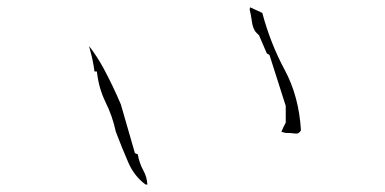

<svg xmlns="http://www.w3.org/2000/svg" viewBox="-20 -512 1040 519"><path d="M293 -156.2Q308.6 -114.7 326.2 -74.2Q342.3 -36.1 373.5 -13.2H378.4Q377 -34.2 367.7 -50.8Q356.4 -71.3 352.5 -94.7L344.7 -98.1L306.6 -230Q285.2 -280.3 259.8 -327.6Q242.2 -359.9 220.7 -387.7Q223.1 -379.4 225.1 -370.6Q231.9 -346.2 235.4 -318.8H241.7L242.7 -312.5Q247.6 -272.5 265.1 -236.3Q284.2 -197.8 293 -156.2ZM781.7 -150.9Q788.6 -150.9 793.5 -159.7Q788.1 -251.5 749.5 -323.2Q710.9 -395 689 -477.1L656.2 -492.2L654.8 -486.3Q658.7 -471.2 660.9 -453.9Q663.1 -436.5 670.9 -425.8L680.2 -416.5L701.2 -367.7L708.5 -363.3L752.4 -225.6V-180.7Q745.1 -167 740.7 -155.8L751 -152.8Q764.6 -152.8 779.3 -150.9Q780.3 -150.9 781.7 -150.9Z"/></svg>

Font: Bakudai
Style: ExtraLight
Weight: 200
Version: Version 1.48